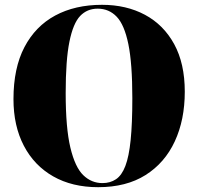

<svg xmlns="http://www.w3.org/2000/svg" viewBox="-20 -764 824 798"><path d="M388 14Q280 14 201 -31Q122 -76 79 -158.5Q36 -241 36 -352Q36 -481 81.5 -568Q127 -655 209.5 -699.5Q292 -744 404 -744Q505 -744 582.5 -702.5Q660 -661 704 -580.5Q748 -500 748 -383Q748 -266 706.5 -176.5Q665 -87 585 -36.5Q505 14 388 14ZM406 -3Q438 -3 462 -19Q486 -35 501 -74Q516 -113 523 -182Q530 -251 530 -356Q530 -500 513.5 -580.5Q497 -661 465 -694.5Q433 -728 386 -728Q342 -728 313 -697.5Q284 -667 268.5 -590.5Q253 -514 253 -377Q253 -232 272.5 -150.5Q292 -69 326 -36Q360 -3 406 -3Z"/></svg>

Font: Literata 72pt ExtraBold
Style: Regular
Weight: 800
Designer: Latin by Veronika Burian and Jose Scaglione. Greek by Irene Vlachou. Cyrillic by Vera Evstafieva.
Foundry: TypeTogether
Version: Version 3.002